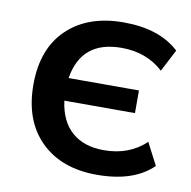

<svg xmlns="http://www.w3.org/2000/svg" viewBox="-67 -616 691 693"><g transform="rotate(10 278.0 -269.5)"><path d="M331.1 9.8Q201.2 9.8 125.5 -64.9Q49.8 -139.6 49.8 -271.5Q49.8 -403.3 126 -476.1Q202.1 -548.8 332 -548.8Q463.9 -548.8 536.1 -481.4L494.1 -400.4Q432.6 -457 340.8 -457Q193.4 -457 170.9 -316.4H428.7V-233.4H169.9Q179.7 -159.2 223.6 -120.6Q267.6 -82 340.8 -82Q433.6 -82 494.1 -139.6L536.1 -58.6Q466.8 9.8 331.1 9.8Z"/></g></svg>

Font: Min Sans SemiBold
Style: Regular
Weight: 600
Designer: Jinseong-Kim, NotoSansCJK, Nunito
Foundry: Jinseong-Kim
Version: Version 1.400;Glyphs 3.1.2 (3151)